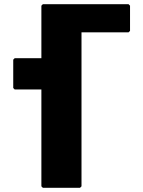

<svg xmlns="http://www.w3.org/2000/svg" viewBox="-20 -887 682 914"><path d="M599 -860 592 -867H184L177 -860V-610H50L43 -603V-468L50 -461H177V0L184 7H361L368 0V-733H592L599 -740Z"/></svg>

Font: Hussar Woodtype
Style: Blk
Weight: 900
Foundry: Cannot Into Space Fonts
Version: Version 1.07